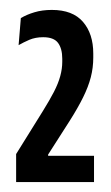

<svg xmlns="http://www.w3.org/2000/svg" viewBox="-20 -717 224 387"><path d="M12.5 -350V-406.5L66 -492.5Q80 -515 88.8 -532Q97.5 -549 101.5 -563.8Q105.5 -578.5 105.5 -592.5V-598.5Q105.5 -619 97 -630.5Q88.5 -642 67 -642Q51.5 -642 39.2 -636.8Q27 -631.5 17.5 -626L22 -680.5Q33.5 -687.5 49.2 -692.2Q65 -697 84.5 -697Q126.5 -697 147.2 -673Q168 -649 168 -609V-601Q168 -580.5 163 -561.2Q158 -542 147.5 -520.8Q137 -499.5 120.5 -473.5L77 -405.5V-393L55 -403H169.5V-350Z"/></svg>

Font: Anek Latin Condensed Medium
Style: Regular
Weight: 500
Width: 3
Designer: Yesha Goshar
Foundry: Ek Type
Version: Version 1.003